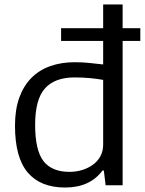

<svg xmlns="http://www.w3.org/2000/svg" viewBox="-20 -828 647 858"><path d="M253 -702H441V-808H528V-702H607V-645H528V0H452L444 -66H438Q382 10 271 10Q161 10 104 -57Q47 -124 47 -266Q47 -338 66 -391Q85 -444 120 -479.5Q155 -515 204.5 -532.5Q254 -550 314 -550Q349 -550 381 -546.5Q413 -543 441 -540V-645H253ZM291 -60Q321 -60 348 -68.5Q375 -77 396 -92.5Q417 -108 429 -130.5Q441 -153 441 -182V-471Q414 -476 381.5 -479Q349 -482 313 -482Q225 -482 181 -433Q137 -384 137 -270Q137 -157 174 -108.5Q211 -60 291 -60Z"/></svg>

Font: Encode Sans Normal
Style: Regular
Weight: 400
Designer: Pablo Impallari, Andres Torresi
Foundry: Pablo Impallari, Andres Torresi
Version: Version 1.000; ttfautohint (v1.00) -l 8 -r 50 -G 200 -x 14 -